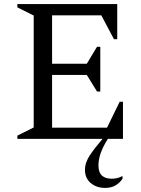

<svg xmlns="http://www.w3.org/2000/svg" viewBox="-20 -680 692 940"><path d="M65 0V-16L145 -56V-604L65 -644V-660H554V-488H538L476 -605H235V-368H405L455 -451H471V-232H455L405 -313H235V-55H504L566 -182H582V0H508Q484 38 473 69.5Q462 101 462 130Q462 164 479 179.5Q496 195 527 195Q538 195 551 192.5Q564 190 577 183H580V195Q566 216 545 228Q524 240 495 240Q452 240 424 216Q396 192 396 152Q396 116 420 80Q444 44 482 0Z"/></svg>

Font: Spectral
Style: Regular
Weight: 400
Designer: Jean-Baptiste Levee
Foundry: Production Type
Version: Version 2.001